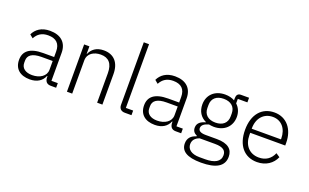

<svg xmlns="http://www.w3.org/2000/svg" viewBox="-100 -1241 3146 1954"><g transform="rotate(20 1473.5 -264.0)"><path d="M503 0V-50H434V-353C434 -461 367 -524 248 -524C155 -524 98 -480 70 -421L106 -391C134 -444 178 -474 246 -474C333 -474 377 -431 377 -347V-287H259C111 -287 51 -230 51 -139C51 -44 113 12 220 12C300 12 352 -24 375 -81H380V-63C383 -25 401 0 445 0ZM228 -37C158 -37 111 -69 111 -128V-152C111 -209 155 -244 257 -244H377V-149C377 -80 311 -37 228 -37Z M677 0V-360C677 -436 744 -473 816 -473C901 -473 947 -423 947 -319V0H1004V-329C1004 -454 940 -524 831 -524C749 -524 703 -484 680 -431H677V-512H620V0Z M1319 0V-50H1240V-740H1183V-62C1183 -25 1205 0 1246 0Z M1857 0V-50H1788V-353C1788 -461 1721 -524 1602 -524C1509 -524 1452 -480 1424 -421L1460 -391C1488 -444 1532 -474 1600 -474C1687 -474 1731 -431 1731 -347V-287H1613C1465 -287 1405 -230 1405 -139C1405 -44 1467 12 1574 12C1654 12 1706 -24 1729 -81H1734V-63C1737 -25 1755 0 1799 0ZM1582 -37C1512 -37 1465 -69 1465 -128V-152C1465 -209 1509 -244 1611 -244H1731V-149C1731 -80 1665 -37 1582 -37Z M2394 60C2394 -20 2341 -69 2218 -69H2099C2043 -69 2017 -85 2017 -115C2017 -149 2049 -169 2093 -181C2110 -178 2128 -175 2146 -175C2259 -175 2333 -246 2333 -350C2333 -402 2313 -446 2279 -477V-526H2383V-576H2295C2262 -576 2248 -555 2248 -524V-499C2220 -515 2185 -524 2145 -524C2032 -524 1959 -453 1959 -350C1959 -276 1995 -221 2054 -194V-190C2005 -177 1967 -152 1967 -102C1967 -68 1983 -45 2015 -32V-24C1960 -8 1927 26 1927 84C1927 164 1992 212 2148 212C2308 212 2394 164 2394 60ZM2339 64C2339 133 2277 165 2178 165H2114C2025 165 1981 125 1981 72C1981 28 2008 -1 2052 -16H2218C2309 -16 2339 15 2339 64ZM2146 -221C2068 -221 2020 -262 2020 -334V-366C2020 -436 2067 -478 2146 -478C2224 -478 2272 -436 2272 -366V-334C2272 -262 2224 -221 2146 -221Z M2680 12C2777 12 2848 -38 2880 -113L2838 -141C2810 -74 2756 -38 2683 -38C2578 -38 2516 -113 2516 -220V-245H2895V-272C2895 -422 2810 -524 2679 -524C2543 -524 2456 -424 2456 -256C2456 -88 2543 12 2680 12ZM2679 -476C2771 -476 2833 -405 2833 -297V-289H2516V-294C2516 -402 2580 -476 2679 -476Z"/></g></svg>

Font: IBM Plex Thai Looped Light
Style: Regular
Weight: 300
Designer: Mike Abbink, Paul van der Laan, Pieter van Rosmalen, Ben Mitchell, Mark Frömberg
Foundry: Bold Monday
Version: Version 1.0